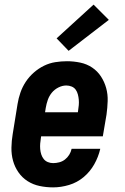

<svg xmlns="http://www.w3.org/2000/svg" viewBox="-20 -803 540 831"><path d="M210 8Q180 8 151.5 2Q123 -4 99.5 -19Q76 -34 60 -57Q44 -80 36.5 -107Q29 -134 29.5 -164Q30 -194 35 -223L56 -353Q60 -378 68.5 -402.5Q77 -427 91.5 -449Q106 -471 126.5 -489Q147 -507 170.5 -518.5Q194 -530 219.5 -534Q245 -538 270 -538Q299 -538 327.5 -532Q356 -526 379 -510.5Q402 -495 417 -472Q432 -449 439.5 -422Q447 -395 446 -365.5Q445 -336 441 -307L425 -213H158L157 -206Q155 -194 154 -182Q153 -170 154 -158Q155 -146 158.5 -135Q162 -124 169 -115Q176 -106 187 -101.5Q198 -97 210 -97Q223 -97 236.5 -100.5Q250 -104 261 -112.5Q272 -121 279.5 -133Q287 -145 290 -159H414Q406 -124 388 -92Q370 -60 342 -36.5Q314 -13 279 -2.5Q244 8 210 8ZM175 -317H317L318 -324Q320 -336 321 -348Q322 -360 321 -371.5Q320 -383 317 -394.5Q314 -406 307.5 -415Q301 -424 290 -428.5Q279 -433 267 -433Q250 -433 233 -424.5Q216 -416 204.5 -402Q193 -388 187 -371Q181 -354 178 -336ZM277 -583 225 -637 385 -783 451 -717Z"/></svg>

Font: Iosevka Slab Extrabold Oblique
Style: Regular
Weight: 800
Italic angle: -9°
Monospace: yes
Designer: Belleve Invis
Foundry: Belleve Invis
Version: Version 11.1.1; ttfautohint (v1.8.3)